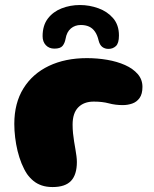

<svg xmlns="http://www.w3.org/2000/svg" viewBox="-20 -729 614 768"><path d="M190.4 19.2Q166 19.2 147.1 12.8Q128.2 6.4 113.9 -5.3Q99.6 -17 88.2 -32.9Q75.9 -51.6 66.3 -75.2Q56.8 -98.9 50.3 -125.2Q43.9 -151.6 40.6 -179.2Q37.2 -206.8 37.2 -233Q37.2 -316.8 73.8 -375.5Q110.2 -434.2 175.7 -465.4Q241.1 -496.5 327.8 -496.5Q369.2 -496.5 408.9 -489.7Q448.5 -482.9 480.2 -468.8Q511.9 -454.6 530.8 -432.9Q549.8 -411.2 549.8 -381.4Q549.8 -353 538.3 -337Q526.9 -321 508.8 -314.8Q490.8 -308.6 471.2 -308.6Q441.4 -308.6 415.5 -315.6Q389.6 -322.6 354.9 -322.6Q315.6 -322.6 293 -299.6Q270.4 -276.6 270.4 -230.6Q270.4 -212.9 272.1 -195.9Q273.8 -178.9 276.4 -163.1Q279 -147.2 281.6 -132.5Q284.1 -117.8 285.8 -104.9Q287.5 -92.1 287.5 -81Q287.5 -30.5 264.2 -5.6Q240.9 19.2 190.4 19.2ZM197.5 -534.5Q176.4 -534.5 163.4 -548.2Q150.4 -562 150.4 -584.2Q150.4 -627 171.3 -654.6Q192.2 -682.1 226.4 -695.5Q260.6 -708.9 299.8 -708.9Q337.9 -708.9 373.6 -695.9Q409.4 -683 432.6 -656.1Q455.8 -629.1 455.8 -586.9Q455.8 -556 443.6 -544.7Q431.5 -533.4 414 -533.4Q399.4 -533.4 389.1 -541.3Q378.9 -549.2 374.5 -566.8Q369.5 -588.5 360 -602.2Q350.5 -616 336.5 -622.5Q322.5 -629 303.1 -629Q280.1 -629 263.5 -615.2Q246.9 -601.4 242.1 -573Q239 -556.2 230.2 -545.4Q221.4 -534.5 197.5 -534.5Z"/></svg>

Font: Gluten Thin
Style: Regular
Weight: 100
Designer: Tyler Finck
Foundry: Etcetera Type Company
Version: Version 1.300